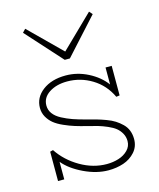

<svg xmlns="http://www.w3.org/2000/svg" viewBox="-114 -835 771 929"><g transform="rotate(-15 271.0 -370.0)"><path d="M272.9 -558.1H247.1L85.9 -736.8L101.1 -752.9L259.8 -596.2L420.9 -752.9L435.1 -736.8ZM271 -252.9Q300.3 -245.6 320.8 -239.7Q341.3 -233.9 366.7 -224.6Q392.1 -215.3 409.2 -204.3Q426.3 -193.4 441.7 -178.5Q457 -163.6 464.6 -144Q472.2 -124.5 472.2 -101.1Q472.2 -63.5 448.5 -36.9Q424.8 -10.3 389.9 1.5Q355 13.2 314 13.2Q255.4 13.2 192.1 -16.8Q128.9 -46.9 95.2 -87.9V0H64V-147L79.1 -150.9Q118.2 -92.3 182.1 -55.2Q246.1 -18.1 314 -18.1Q345.7 -18.1 373.5 -26.9Q401.4 -35.6 420.2 -54.7Q439 -73.7 439 -100.1Q439 -121.1 429.2 -138.7Q419.4 -156.2 404.8 -168Q390.1 -179.7 366 -190.2Q341.8 -200.7 321 -206.8Q300.3 -212.9 270 -220.2Q236.3 -228.5 211.2 -236.3Q186 -244.1 158 -256.6Q129.9 -269 112.1 -283.4Q94.2 -297.9 82.5 -318.6Q70.8 -339.4 70.8 -363.8Q70.8 -416 115.5 -450Q160.2 -483.9 231 -483.9Q289.6 -483.9 343.3 -456.3Q397 -428.7 428.2 -386.2V-471.2H459V-323.2L441.9 -320.8Q412.1 -384.3 354.7 -419.2Q297.4 -454.1 231 -454.1Q176.8 -454.1 140.4 -430.4Q104 -406.7 104 -367.2Q104 -344.7 117.4 -326.4Q130.9 -308.1 156.7 -294.4Q182.6 -280.8 208.5 -271.7Q234.4 -262.7 271 -252.9Z"/></g></svg>

Font: BioRhyme ExtraLight
Style: Regular
Weight: 275
Designer: Aoife Mooney
Foundry: Aoife Mooney Type
Version: Version 1.500;PS 001.500;hotconv 1.0.88;makeotf.lib2.5.64775